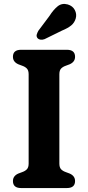

<svg xmlns="http://www.w3.org/2000/svg" viewBox="-20 -952 446 972"><path d="M280.5 -124Q280.5 -104.5 289.2 -95.2Q298 -86 312.5 -81L332.5 -73.5Q360 -61.5 360 -35.5Q360 0 318.5 0H87Q45.5 0 45.5 -35.5Q45.5 -61.5 73 -73.5L93 -81Q107.5 -86 116.2 -95.2Q125 -104.5 125 -124V-576Q125 -595.5 116.2 -604.8Q107.5 -614 93 -619L73 -626.5Q45.5 -638.5 45.5 -664.5Q45.5 -700 87 -700H318.5Q360 -700 360 -664.5Q360 -638.5 332.5 -626.5L312.5 -619Q298 -614 289.2 -604.8Q280.5 -595.5 280.5 -576ZM230.5 -871.5Q250.5 -903 272 -920.2Q293.5 -937.5 323 -929.5Q348 -922 358.8 -901.2Q369.5 -880.5 363.5 -859Q357.5 -837.5 340.8 -823.5Q324 -809.5 293.5 -797L206 -754Q196 -750 185.8 -751.2Q175.5 -752.5 169.5 -759.5Q163.5 -768 166 -777Q168.5 -786 174 -796Z"/></svg>

Font: Fraunces 9pt S100 SemiBold
Style: Regular
Weight: 600
Version: Version 1.000; ttfautohint (v1.8.3)